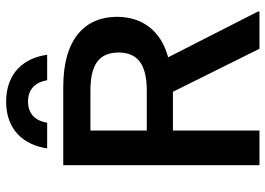

<svg xmlns="http://www.w3.org/2000/svg" viewBox="-142 -738 879 636"><g transform="rotate(-90 298.0 -419.5)"><path d="M210 -703.3C215.8 -739.2 236.7 -766.7 280 -766.7C323.3 -766.7 345 -739.2 350.8 -703.3H435C425 -779.2 375 -839.2 280 -839.2C185 -839.2 135.8 -779.2 125 -703.3ZM184.2 0V-286.7H312.5L455 0H578.3V-5L426.7 -302.5C514.2 -325.8 560.8 -388.3 560.8 -471.7C560.8 -573.3 493.3 -650 328.3 -650H69.2V0ZM184.2 -560H315.8C400.8 -560 442.5 -532.5 442.5 -466.7C442.5 -402.5 401.7 -373.3 315.8 -373.3H184.2Z"/></g></svg>

Font: Familjen Grotesk Medium
Style: Regular
Weight: 500
Designer: Anders Wikstroem, Jonas Baeckman, Matilda Gysing, Kristian Moeller
Foundry: Familjen STHLM AB
Version: Version 2.000